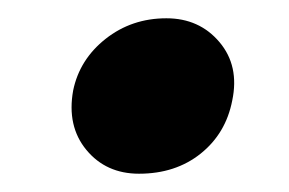

<svg xmlns="http://www.w3.org/2000/svg" viewBox="-20 -407 316 210"><path d="M132 -217Q96 -217 74.5 -243Q53 -269 60 -308Q67 -342 95.5 -364.5Q124 -387 162 -387Q198 -387 220 -361Q242 -335 234 -297Q227 -261 199.5 -239Q172 -217 132 -217Z"/></svg>

Font: REM Medium
Style: Italic
Weight: 500
Italic angle: -11°
Designer: Octavio Pardo
Foundry: Ashler Design
Version: Version 1.005;gftools[0.9.28]